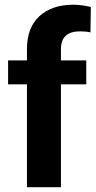

<svg xmlns="http://www.w3.org/2000/svg" viewBox="-20 -780 398 800"><path d="M233.9 0H92.3V-428.7H13.7V-528.3H92.3V-575.2Q92.3 -665.5 144.5 -712.9Q196.8 -760.3 285.6 -760.3Q305.2 -760.3 323.2 -757.6Q341.3 -754.9 358.4 -751L356.9 -645Q338.9 -649.4 313.5 -649.4Q233.9 -649.4 233.9 -575.2V-528.3H339.4V-428.7H233.9Z"/></svg>

Font: Vazirmatn RD UI FD
Style: Bold
Weight: 700
Designer: Saber Rastikerdar
Foundry: Saber Rastikerdar
Version: Version 33.003